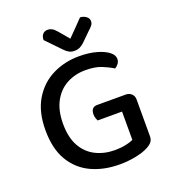

<svg xmlns="http://www.w3.org/2000/svg" viewBox="-149 -932 942 1056"><g transform="rotate(-20 322.0 -403.5)"><path d="M579 -290V-75Q579 -55 568.5 -42Q558 -29 536 -18Q510 -4 464.5 5Q419 14 372 14Q278 14 205.5 -20Q133 -54 91.5 -124Q50 -194 50 -303Q50 -409 92.5 -480Q135 -551 206 -586.5Q277 -622 362 -622Q420 -622 464 -609.5Q508 -597 532 -578Q556 -559 556 -537Q556 -521 547 -509Q538 -497 526 -491Q499 -508 462 -523Q425 -538 369 -538Q308 -538 259 -511.5Q210 -485 181.5 -432.5Q153 -380 153 -303Q153 -222 182 -170.5Q211 -119 261 -94Q311 -69 373 -69Q407 -69 435.5 -75Q464 -81 481 -89V-255H338Q335 -261 331.5 -271.5Q328 -282 328 -294Q328 -315 337.5 -325.5Q347 -336 364 -336H532Q552 -336 565.5 -323.5Q579 -311 579 -290ZM351 -729Q370 -748 393 -771.5Q416 -795 441 -821Q461 -820 476 -809Q491 -798 491 -781Q491 -768 483 -757.5Q475 -747 460 -734L407 -682Q392 -669 379.5 -663.5Q367 -658 351 -658Q333 -658 319.5 -665Q306 -672 293 -686L210 -772Q210 -794 221 -806Q232 -818 250 -818Q263 -818 275 -811.5Q287 -805 303 -786Z"/></g></svg>

Font: Baloo Tamma 2 Medium
Style: Regular
Weight: 500
Designer: Divya Kowshik, Shuchita Grover and Ek Type
Foundry: Ek Type
Version: Version 1.700